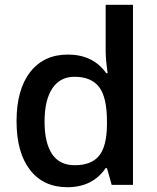

<svg xmlns="http://www.w3.org/2000/svg" viewBox="-20 -780 663 810"><path d="M264.2 9.8Q163.1 9.8 106.4 -63.5Q49.8 -136.7 49.8 -269Q49.8 -401.9 107.2 -475.8Q164.6 -549.8 266.1 -549.8Q372.6 -549.8 428.2 -471.2H434.1Q425.8 -529.3 425.8 -563V-759.8H541V0H451.2L431.2 -70.8H425.8Q370.6 9.8 264.2 9.8ZM294.9 -83Q365.7 -83 397.9 -122.8Q430.2 -162.6 431.2 -252V-268.1Q431.2 -370.1 397.9 -413.1Q364.7 -456.1 293.9 -456.1Q233.4 -456.1 200.7 -407Q168 -357.9 168 -267.1Q168 -177.2 199.7 -130.1Q231.4 -83 294.9 -83Z"/></svg>

Font: f2_46894          
Style: Regular
Weight: 600
Foundry: Ascender Corporation
Version: Version 1.10